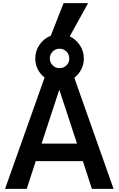

<svg xmlns="http://www.w3.org/2000/svg" viewBox="-20 -1194 750 1214"><path d="M262 -704Q234 -725 218.5 -756.5Q203 -788 203 -824Q203 -873 230.5 -912Q258 -951 301 -968L382 -1174H537L421 -964Q461 -945 485.5 -907.5Q510 -870 510 -824Q510 -787 494 -755.5Q478 -724 450 -702L698 0H561L504 -175H206L149 0H12ZM467 -286 356 -624H354L243 -286ZM356 -763Q382 -763 400 -780.5Q418 -798 418 -824Q418 -850 400 -868Q382 -886 356 -886Q331 -886 313 -868Q295 -850 295 -824Q295 -799 313 -781Q331 -763 356 -763Z"/></svg>

Font: Enso SemiBold
Style: Regular
Weight: 600
Designer: Coji Morishita
Foundry: UNDERFOREST DESIGN
Version: Version 1.000